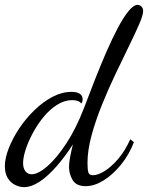

<svg xmlns="http://www.w3.org/2000/svg" viewBox="-36 -740 609 790"><path d="M62 30Q45 30 26.5 21Q8 12 -4 -7Q-16 -26 -16 -56Q-16 -89 0 -130Q16 -171 43 -211.5Q70 -252 105.5 -286.5Q141 -321 180 -341.5Q219 -362 258 -362Q280 -362 292 -354.5Q304 -347 304 -331Q304 -327 303 -322.5Q302 -318 298 -314Q294 -321 284 -324.5Q274 -328 261 -328Q229 -328 198.5 -308.5Q168 -289 143 -258.5Q118 -228 99 -192.5Q80 -157 69.5 -124.5Q59 -92 59 -69Q59 -48 68.5 -35.5Q78 -23 94 -23Q121 -23 159 -56Q197 -89 237 -150Q277 -211 309 -294Q331 -352 354.5 -412Q378 -472 402 -527Q426 -582 449 -625.5Q472 -669 493 -694.5Q514 -720 530 -720Q539 -720 546 -713Q553 -706 553 -695Q553 -678 536.5 -640Q520 -602 494 -549Q468 -496 438.5 -434Q409 -372 383 -307.5Q357 -243 340.5 -182Q324 -121 324 -70Q324 -43 327.5 -31Q331 -19 346 -19Q367 -19 395 -36.5Q423 -54 451 -87Q479 -120 500 -167L515 -155Q495 -103 461.5 -62Q428 -21 390 2.5Q352 26 317 26Q278 26 263 1Q248 -24 248 -53Q248 -70 252.5 -94Q257 -118 264 -146Q232 -96 196.5 -55.5Q161 -15 127 7.5Q93 30 62 30Z"/></svg>

Font: Dancing Script Medium
Style: Regular
Weight: 500
Designer: Pablo Impallari
Foundry: Pablo Impallari
Version: Version 2.000